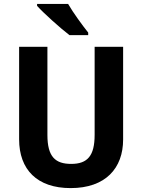

<svg xmlns="http://www.w3.org/2000/svg" viewBox="-20 -954 728 984"><path d="M329 -934H170V-924C203 -887 291 -808 336 -774H432V-787C404 -822 354 -890 329 -934ZM611 -239V-714H465V-263C465 -156 429 -114 345 -114C264 -114 223 -150 223 -262V-714H78V-240C78 -85 170 10 342 10C521 10 611 -92 611 -239Z"/></svg>

Font: Noto Sans Gurmukhi SemiCondensed
Style: Bold
Weight: 700
Width: 4
Designer: Jelle Bosma - Monotype Design Team
Foundry: Monotype Imaging Inc.
Version: Version 2.004